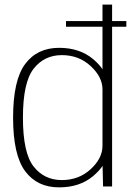

<svg xmlns="http://www.w3.org/2000/svg" viewBox="-20 -805 566 829"><path d="M265 -689.5H525.5V-714H265ZM425 0H464V-785H422.5V-105.5ZM235 4Q324 4 381.8 -44.5Q439.5 -93 439.5 -139L422.5 -175.5Q422.5 -121.5 371.5 -74.5Q320.5 -27.5 247 -27.5Q171 -27.5 125 -86.2Q79 -145 79 -297Q79 -449 125 -508Q171 -567 247 -567Q320.5 -567 371.5 -519.8Q422.5 -472.5 422.5 -419L439.5 -455Q439.5 -501.5 381.8 -550Q324 -598.5 235 -598.5Q140.5 -598.5 88.5 -528.5Q36.5 -458.5 36.5 -297Q36.5 -136 88.5 -66Q140.5 4 235 4Z"/></svg>

Font: Anybody UltraCondensed Thin ExtraLight
Style: Regular
Weight: 250
Version: Version 1.111